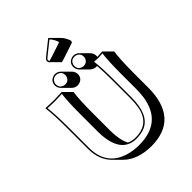

<svg xmlns="http://www.w3.org/2000/svg" viewBox="-285 -1131 1346 1346"><g transform="rotate(-45 387.5 -458.0)"><path d="M418.9 -712.9Q418.9 -750.5 452.6 -765.1Q464.4 -770 476.1 -770Q500 -769 516.6 -753.4L572.8 -696.8Q588.9 -679.2 589.4 -656.2Q589.4 -649.9 588.4 -645H589.8L641.1 -647.9L642.1 -645L698.7 -588.4Q689 -521.5 688.5 -388.2V-238.3Q686.5 65.4 414.6 66.4Q279.3 65.4 205.6 -7.3L148.9 -64Q86.4 -127.9 85.9 -235.8V-444.8Q85.9 -573.7 76.2 -645L78.1 -647.9Q79.6 -647.9 155.8 -645L238.8 -647.9L240.2 -645L296.4 -588.4Q286.6 -521.5 286.6 -388.7V-212.4Q287.1 -122.6 315.4 -68.4Q343.8 -55.2 378.9 -55.2Q515.6 -55.2 540.5 -191.4Q546.9 -227.5 546.9 -276.9V-444.8Q546.9 -541 542 -601.1Q537.1 -600.6 532.7 -600.6Q508.3 -601.6 491.7 -617.2L435.1 -673.8Q419.4 -690.4 418.9 -712.9ZM235.8 -712.9Q235.8 -749 268.6 -764.6Q280.8 -770 293 -770Q316.9 -769 333.5 -753.4L390.1 -696.8Q406.2 -679.7 406.7 -656.2Q406.7 -620.6 374.5 -606Q362.3 -600.6 349.6 -600.6Q325.7 -601.6 309.1 -617.2L252.4 -673.8Q236.3 -690.9 235.8 -712.9ZM438 -981.9Q442.9 -978 446.3 -974.6L502.9 -918Q527.8 -892.1 538.6 -854L533.2 -841.8L416 -802.7Q392.1 -794.9 385.7 -794.9L329.6 -851.6Q326.7 -852.5 324.7 -854Q317.4 -862.3 316.9 -873.5Q318.4 -885.7 328.6 -894.5ZM437.5 -968.8 335 -886.7Q327.1 -880.4 327.1 -874Q327.6 -867.7 331.5 -861.8Q337.9 -862.8 356.4 -869.1L469.2 -906.2L471.2 -911.1Q460 -946.3 437.5 -968.8ZM557.1 -444.8V-276.9Q557.1 -107.4 466.8 -63Q429.7 -45.4 378.9 -44.9Q251 -44.9 225.6 -197.8Q220.2 -231.4 220.2 -269V-444.8Q220.2 -570.8 229 -637.2Q184.1 -634.8 155.8 -634.8Q127.4 -634.8 86.9 -637.2Q95.7 -565.9 96.2 -444.8V-235.8Q96.2 -65.9 247.6 -16.6Q298.8 0 357.9 0Q586.4 0 617.2 -217.8Q622.1 -253.9 622.1 -294.9V-444.8Q622.1 -570.8 630.9 -637.2Q606.4 -635.3 589.8 -634.8Q571.3 -634.8 548.3 -637.2Q557.1 -565.9 557.1 -444.8ZM246.1 -712.9Q246.1 -682.6 274.4 -670.9Q283.7 -667.5 293 -667Q325.2 -667 336.9 -696.3Q339.8 -705.1 339.8 -712.9Q339.8 -745.6 310.5 -756.8Q301.8 -759.8 293 -759.8Q262.2 -759.8 250 -731.9Q246.1 -722.2 246.1 -712.9ZM429.2 -712.9Q429.2 -682.6 457 -670.9Q466.3 -667.5 476.1 -667Q506.8 -667 519 -694.8Q522.9 -704.1 522.9 -712.9Q522.9 -744.1 494.6 -756.3Q485.4 -759.8 476.1 -759.8Q443.4 -759.8 432.1 -730.5Q429.2 -721.7 429.2 -712.9Z"/></g></svg>

Font: Linux Biolinum Shadow O
Style: Bold
Weight: 700
Designer: Philipp H. Poll
Foundry: Philipp H. Poll
Version: Version 0.9.2